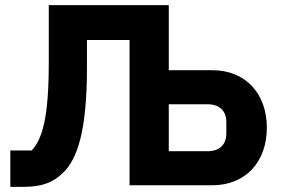

<svg xmlns="http://www.w3.org/2000/svg" viewBox="-20 -718 1087 744"><path d="M20 -135V6H72C142 6 186 -10 227 -51C279 -103 317 -209 317 -455V-563H482V0H802C932 0 1014 -91 1014 -223C1014 -355 932 -446 802 -446H634V-698H169V-476C169 -264 145 -181 103 -135ZM784 -132H634V-314H784C829 -314 857 -290 857 -245V-201C857 -156 829 -132 784 -132Z"/></svg>

Font: Braiins Sans
Style: Bold
Weight: 700
Designer: Mike Abbink, Paul van der Laan, Pieter van Rosmalen, Jiri Chlebus, Lubos Buracinsky
Foundry: Bold Monday, Sudetype
Version: Version 1.000;hotconv 1.0.109;makeotfexe 2.5.65596